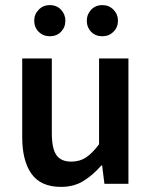

<svg xmlns="http://www.w3.org/2000/svg" viewBox="-20 -720 596 752"><path d="M219 12Q140 12 103.5 -39Q67 -90 67 -183V-491H183V-198Q183 -138 201 -112.5Q219 -87 259 -87Q292 -87 316.5 -103Q341 -119 368 -155V-491H483V0H389L380 -72H377Q344 -34 306.5 -11Q269 12 219 12ZM175 -578Q149 -578 131.5 -595.5Q114 -613 114 -639Q114 -664 131.5 -682Q149 -700 175 -700Q202 -700 219 -682Q236 -664 236 -639Q236 -613 219 -595.5Q202 -578 175 -578ZM381 -578Q354 -578 337 -595.5Q320 -613 320 -639Q320 -664 337 -682Q354 -700 381 -700Q407 -700 424.5 -682Q442 -664 442 -639Q442 -613 424.5 -595.5Q407 -578 381 -578Z"/></svg>

Font: Mada SemiBold
Style: Regular
Weight: 600
Designer: Khaled Hosny
Version: Version 1.5